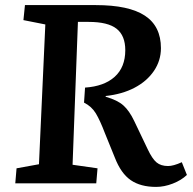

<svg xmlns="http://www.w3.org/2000/svg" viewBox="-20 -720 757 754"><path d="M314 -376Q389 -381 430.5 -418.5Q472 -456 472 -523Q472 -580 438 -607Q404 -634 328 -634H286L265 -73L363 -59L358 0H40L45 -59L133 -75L158 -624L72 -641L78 -700H356Q486 -700 549 -658.5Q612 -617 612 -531Q612 -482 584.5 -441.5Q557 -401 508.5 -375.5Q460 -350 395 -343V-340Q441 -327 464.5 -306Q488 -285 507 -245L560 -134Q578 -96 595 -82Q612 -68 640 -68Q661 -68 694 -83L714 -33Q692 -12 658.5 1Q625 14 593 14Q532 14 493.5 -12.5Q455 -39 431 -101L392 -197Q373 -247 356.5 -274.5Q340 -302 310 -317Z"/></svg>

Font: Literata 12pt SemiBold
Style: Italic
Weight: 600
Italic angle: -2°
Designer: Latin by Veronika Burian and Jose Scaglione. Greek by Irene Vlachou. Cyrillic by Vera Evstafieva
Foundry: TypeTogether
Version: Version 3.002